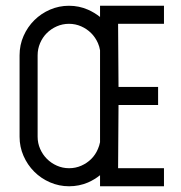

<svg xmlns="http://www.w3.org/2000/svg" viewBox="-20 -650 631 670"><path d="M329.1 -629.9H552.2V-566.9H392.1L393.6 -346.7H531.7V-283.7H393.6L392.1 -63H552.2V0H329.1V-38.6Q310.1 -23.4 287.1 -13.2Q255.9 0 221.2 0Q186 0 154.5 -13.7Q123 -27.3 99.4 -51Q75.7 -74.7 62 -106.2Q48.3 -137.7 48.3 -172.9V-457Q48.3 -493.2 62.3 -524.7Q76.2 -556.2 99.9 -579.6Q123.5 -603 154.8 -616.5Q186 -629.9 220.7 -629.9Q255.9 -629.9 287.1 -616.2Q310.1 -606 329.1 -590.8ZM321.8 -499.5Q313 -519.5 298.1 -534.4Q283.2 -549.3 263.2 -558.1Q243.2 -566.9 220.7 -566.9Q198.2 -566.9 178.2 -558.1Q158.2 -549.3 143.3 -534.4Q128.4 -519.5 119.9 -499.5Q111.3 -479.5 111.3 -457V-172.9Q111.3 -150.4 120.1 -130.4Q128.9 -110.4 143.8 -95.5Q158.7 -80.6 178.7 -71.8Q198.7 -63 221.2 -63Q243.7 -63 263.7 -71.8Q283.7 -80.6 298.6 -95.5Q313.5 -110.4 321.8 -130.4Q326.7 -141.6 329.1 -153.8V-474.6Q327.1 -487.3 321.8 -499.5Z"/></svg>

Font: Fibel Vienna LRS
Style: Regular
Weight: 400
Designer: Peter Wiegel
Foundry: Peter Wioegel
Version: Version 000.000